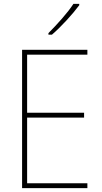

<svg xmlns="http://www.w3.org/2000/svg" viewBox="-20 -971 528 991"><path d="M431 0H94V-714H431V-689H120V-389H414V-364H120V-25H431ZM389 -944Q363 -909 323.5 -866Q284 -823 248 -792H230V-800Q264 -834 300 -875Q336 -916 359 -951H389Z"/></svg>

Font: Noto Sans Myanmar SemiCondensed Thin
Style: Regular
Weight: 100
Width: 4
Designer: Monotype Design Team
Foundry: Monotype Imaging Inc.
Version: Version 2.107; ttfautohint (v1.8.4.7-5d5b)